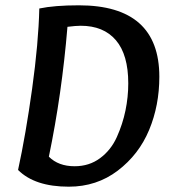

<svg xmlns="http://www.w3.org/2000/svg" viewBox="-20 -693 638 723"><path d="M48 -53Q77 -186 101 -359Q125 -532 128 -661Q185 -673 277 -673Q580 -673 580 -404Q580 -296 541.5 -203.5Q503 -111 423.5 -50.5Q344 10 239 10Q111 10 48 -53ZM234 -592Q213 -339 164 -103Q200 -67 261 -67Q316 -67 357 -97.5Q398 -128 420 -177Q442 -226 452.5 -277Q463 -328 463 -379Q463 -487 416.5 -541.5Q370 -596 284 -596Q266 -596 234 -592Z"/></svg>

Font: Overlock
Style: Bold Italic
Weight: 700
Designer: Dario Muhafara
Foundry: Dario Manuel Muhafara
Version: Version 1.002